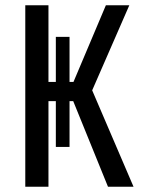

<svg xmlns="http://www.w3.org/2000/svg" viewBox="-20 -709 542 729"><path d="M330 -366 487 0H390L258 -325H244V-151H192V-325H164V0H76V-689H164V-398H192V-569H244V-398H259L382 -689H471Z"/></svg>

Font: Fira Sans Extra Condensed
Style: Regular
Weight: 400
Width: 1
Designer: Carrois Corporate & Edenspiekermann AG
Foundry: Carrois Corporate GbR & Edenspiekermann AG
Version: Version 4.203